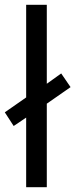

<svg xmlns="http://www.w3.org/2000/svg" viewBox="-33 -780 314 800"><path d="M76 0H162V-348L261 -417L222 -474L162 -431V-760H76V-374L-13 -312L24 -255L76 -290Z"/></svg>

Font: Noto Sans Lao Looped SemiCondensed
Style: Regular
Weight: 400
Width: 4
Designer: Mark Frömberg, Ben Mitchell
Foundry: The Fontpad Ltd
Version: Version 1.003